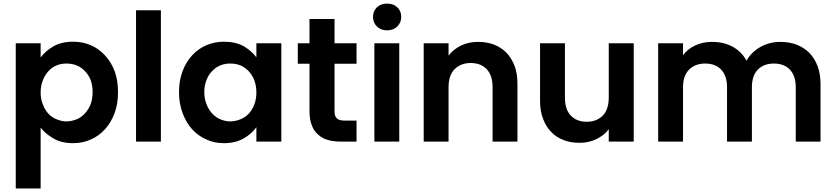

<svg xmlns="http://www.w3.org/2000/svg" viewBox="-20 -798 4708 1082"><path d="M209 -474.1Q235.8 -510.3 279.8 -536.1Q325.7 -563 392.1 -563Q445.3 -563 492.2 -543Q536.6 -523.9 571.8 -485.8Q606.9 -447.8 626 -397Q645 -346.2 645 -278.8Q645 -211.9 626 -161.1Q605.5 -106.4 571.8 -69.8Q536.1 -30.8 492.2 -12.2Q446.8 8.8 392.1 8.8Q325.2 8.8 280.8 -18.1Q233.9 -45.4 209 -79.1V264.2H68.8V-554.2H209ZM222.2 -208Q233.4 -177.7 253.9 -155.8Q272.5 -135.7 300.8 -125Q328.6 -113.8 355 -113.8Q380.4 -113.8 410.2 -125Q436 -134.8 457 -157.2Q478 -179.7 490.2 -209Q502 -240.2 502 -278.8Q502 -317.4 490.2 -349.1Q477.1 -378.9 457 -398.9Q435.1 -420.9 410.2 -430.2Q384.3 -439.9 355 -439.9Q325.2 -439.9 300.8 -430.2Q274.9 -420.4 253.9 -397.9Q233.4 -376 222.2 -347.2Q209 -315.4 209 -276.9Q209 -238.3 222.2 -208Z M886.7 0H746.6V-740.2H886.7Z M988.8 -278.8Q988.8 -343.8 1008.8 -397Q1028.3 -448.7 1062.5 -485.8Q1097.2 -523.4 1142.6 -543Q1189.5 -563 1241.7 -563Q1308.1 -563 1354.5 -537.1Q1398.4 -510.3 1424.8 -475.1V-554.2H1565.4V0H1424.8V-81.1Q1398.9 -44.4 1353.5 -18.1Q1307.6 8.8 1240.7 8.8Q1186.5 8.8 1142.6 -12.2Q1098.1 -31.2 1062.5 -69.8Q1029.8 -105.5 1008.8 -161.1Q988.8 -214.4 988.8 -278.8ZM1131.3 -278.8Q1131.3 -240.2 1144.5 -209Q1155.3 -180.7 1176.8 -157.2Q1197.8 -134.8 1223.6 -125Q1251.5 -113.8 1277.3 -113.8Q1303.7 -113.8 1333.5 -125Q1360.4 -135.7 1380.4 -155.8Q1401.9 -178.7 1412.6 -208Q1424.8 -239.3 1424.8 -276.9Q1424.8 -314.5 1412.6 -347.2Q1401.9 -375 1380.4 -397.9Q1357.9 -420.4 1333.5 -430.2Q1307.6 -439.9 1277.3 -439.9Q1248 -439.9 1223.6 -430.2Q1198.7 -420.9 1176.8 -398.9Q1155.8 -377.9 1144.5 -349.1Q1131.3 -317.4 1131.3 -278.8Z M1658.2 -554.2H1724.1V-690.9H1865.2V-554.2H1989.3V-439H1865.2V-170.9Q1865.2 -142.6 1878.4 -130.9Q1891.1 -118.2 1924.3 -118.2H1989.3V0H1901.4Q1860.8 0 1829.1 -8.8Q1796.4 -17.6 1773.4 -39.1Q1749 -59.1 1737.3 -91.8Q1724.1 -123.5 1724.1 -171.9V-439H1658.2Z M2230 0H2089.8V-554.2H2230ZM2082 -703.1Q2082 -734.9 2104 -756.8Q2126.5 -777.8 2161.1 -777.8Q2196.8 -777.8 2219.2 -756.8Q2241.2 -734.9 2241.2 -703.1Q2241.2 -670.9 2219.2 -648.9Q2197.3 -627 2161.1 -627Q2126 -627 2104 -648.9Q2082 -670.9 2082 -703.1Z M2755.9 -306.2Q2755.9 -373.5 2722.7 -408.2Q2689.5 -442.9 2632.8 -442.9Q2576.7 -442.9 2542 -408.2Q2507.8 -374 2507.8 -306.2V0H2367.7V-554.2H2507.8V-484.9Q2535.6 -520.5 2577.6 -541Q2620.1 -562 2674.8 -562Q2722.2 -562 2763.7 -546.9Q2808.1 -528.3 2834 -501Q2862.8 -470.7 2879.9 -426.8Q2896 -383.8 2896 -325.2V0H2755.9Z M3410.6 -69.8Q3385.3 -35.6 3341.3 -14.2Q3298.8 6.8 3245.6 6.8Q3193.8 6.8 3156.2 -8.8Q3115.7 -23.4 3086.4 -54.2Q3058.1 -82.5 3040.5 -127.9Q3023.4 -171.9 3023.4 -229V-554.2H3163.6V-249Q3163.6 -181.2 3196.3 -147Q3230 -111.8 3286.6 -111.8Q3342.3 -111.8 3377.4 -147Q3410.6 -181.6 3410.6 -249V-554.2H3551.3V0H3410.6Z M4464.4 -306.2Q4464.4 -371.1 4431.2 -405.8Q4398.4 -439.9 4341.3 -439.9Q4283.7 -439.9 4251 -405.8Q4217.3 -372.1 4217.3 -306.2V0H4077.1V-306.2Q4077.1 -371.1 4043.9 -405.8Q4011.2 -439.9 3954.1 -439.9Q3897.5 -439.9 3863.3 -405.8Q3829.1 -371.6 3829.1 -306.2V0H3689V-554.2H3829.1V-486.8Q3856 -522.9 3897.9 -542Q3940.4 -562 3992.2 -562Q4058.6 -562 4107.9 -535.2Q4159.2 -507.3 4187 -456.1Q4214.4 -504.9 4265.1 -533.2Q4316.9 -562 4377 -562Q4425.3 -562 4468.3 -546.9Q4511.7 -529.3 4540 -501Q4569.3 -471.7 4586.9 -426.8Q4604 -381.3 4604 -325.2V0H4464.4Z"/></svg>

Font: PoppinsZ SemiBold
Style: Regular
Weight: 600
Designer: Ninad Kale (Devanagari), Jonny Pinhorn (Latin)
Foundry: Indian Type Foundry
Version: Version 3.002;FEAKit 1.0